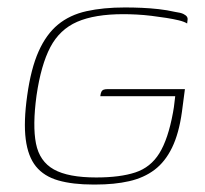

<svg xmlns="http://www.w3.org/2000/svg" viewBox="-20 -486 551 515"><path d="M230 9Q175 9 136.5 -2Q98 -13 76.5 -39.5Q55 -66 49 -112.5Q43 -159 53 -230Q63 -302 83.5 -348Q104 -394 135.5 -420Q167 -446 212 -456Q257 -466 315 -466Q338 -466 360.5 -465Q383 -464 405.5 -461.5Q428 -459 450 -454Q465 -452 472 -448.5Q479 -445 481.5 -441Q484 -437 483 -432L482 -423Q474 -428 459.5 -431.5Q445 -435 426 -438Q407 -441 386.5 -443.5Q366 -446 346.5 -447Q327 -448 311 -448Q234 -448 187 -427.5Q140 -407 115 -359.5Q90 -312 78 -230Q67 -149 76.5 -101Q86 -53 124.5 -31.5Q163 -10 238 -10Q302 -10 343 -23.5Q384 -37 407.5 -75Q431 -113 444 -184Q447 -200 448 -211.5Q449 -223 450 -228H249Q250 -236 252 -240Q254 -244 258 -245.5Q262 -247 270 -247H476L468 -186Q460 -128 441.5 -90Q423 -52 394.5 -30.5Q366 -9 326.5 0Q287 9 236 9Q235 9 233.5 9Q232 9 230 9Z"/></svg>

Font: Genos Thin Thin
Style: Italic
Weight: 250
Italic angle: -8°
Version: Version 1.010